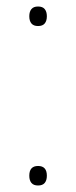

<svg xmlns="http://www.w3.org/2000/svg" viewBox="-20 -560 234 590"><path d="M124 -510Q124 -496 117.5 -488Q111 -480 97 -480Q83 -480 76.5 -488Q70 -496 70 -510Q70 -524 76.5 -532Q83 -540 97 -540Q111 -540 117.5 -532Q124 -524 124 -510ZM124 -20Q124 -6 117.5 2Q111 10 97 10Q83 10 76.5 2Q70 -6 70 -20Q70 -50 97 -50Q124 -50 124 -20Z"/></svg>

Font: TypoPRO Sinkin Sans
Style: 100 Thin
Weight: 100
Designer: Keith Bates
Foundry: K-Type
Version: Sinkin Sans (version 1.0)  by Keith Bates   •   © 2014   www